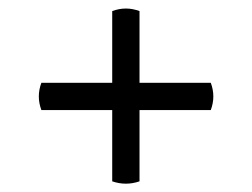

<svg xmlns="http://www.w3.org/2000/svg" viewBox="-20 -573 591 450"><path d="M77 -379H474Q486 -347 474 -315H77Q65 -347 77 -379ZM307 -547V-148Q275 -137 243 -148V-547Q275 -559 307 -547Z"/></svg>

Font: Arima Thin SemiBold
Style: Regular
Weight: 600
Version: Version 1.100